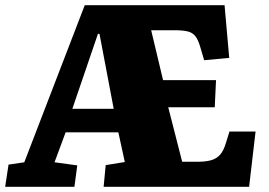

<svg xmlns="http://www.w3.org/2000/svg" viewBox="-21 -723 1040 743"><path d="M-1 0 12 -86 73 -95 307 -703H848L866 -499L769 -490L754 -541Q746 -569 735 -583Q724 -597 705 -601.5Q686 -606 653 -606H564L610 -413H815L810 -308H630L684 -97H743Q775 -97 796 -103Q817 -109 830.5 -124Q844 -139 853 -169L867 -214H968L943 0H380L388 -84L462 -96L437 -211H233L190 -95L278 -83L267 0ZM259 -302H419L364 -592H358Z"/></svg>

Font: Literata 18pt Black
Style: Italic
Weight: 900
Italic angle: -2°
Designer: Latin by Veronika Burian and Jose Scaglione. Greek by Irene Vlachou. Cyrillic by Vera Evstafieva
Foundry: TypeTogether
Version: Version 3.103;gftools[0.9.29]